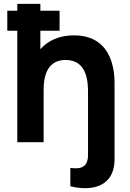

<svg xmlns="http://www.w3.org/2000/svg" viewBox="-20 -740 676 999"><path d="M471 234C540 218 576 167 576 88V-303C576 -348 576 -556 365 -556C287 -556 229 -528 190 -484V-580H290V-684H190V-720H70V-684H18V-580H70V0H207V-274C207 -408 275 -428 322 -428C438 -428 438 -304 438 -255V66C438 147 377 136 346 134V229C373 236 424 245 471 234Z"/></svg>

Font: Eudonet ExtraBold
Style: Regular
Weight: 800
Designer: Mikhail Sharanda
Foundry: Mikhail Sharanda
Version: Version 4.503;Glyphs 3.1.2 (3151)